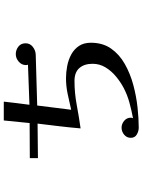

<svg xmlns="http://www.w3.org/2000/svg" viewBox="114 -878 771 1040"><g transform="rotate(-90 500.0 -358.5)"><path d="M788 -252Q788 -188 756.5 -143Q725 -98 673 -68.5Q621 -39 559.5 -22.5Q498 -6 437.5 0.5Q377 7 328 7Q309 7 291 -3.5Q273 -14 273 -36Q273 -58 290 -72Q307 -86 328 -86Q348 -86 365 -72Q382 -58 382 -36Q382 -30 379 -24Q422 -32 464 -43.5Q506 -55 544 -75Q576 -92 605.5 -116.5Q635 -141 654.5 -173Q674 -205 674 -243Q674 -288 651 -314.5Q628 -341 581 -341Q516 -341 452 -329Q388 -317 324 -308Q329 -367 336 -425Q343 -483 350 -541L163 -539V-583L353 -584L367 -724H469Q465 -690 461 -655Q457 -620 452 -585L669 -593Q667 -599 667 -604Q667 -627 685.5 -643Q704 -659 726 -659Q749 -659 767 -645Q785 -631 785 -606Q785 -582 766 -567Q747 -552 724 -551L448 -543Q443 -497 436.5 -451Q430 -405 425 -359Q468 -369 510.5 -378Q553 -387 596 -387Q628 -387 662 -380.5Q696 -374 724.5 -358.5Q753 -343 770.5 -317Q788 -291 788 -252Z"/></g></svg>

Font: Kaisei Decol Medium
Style: Regular
Weight: 500
Designer: Font-Kai, 金井和夫
Foundry: KAZUO KANAI
Version: Version 5.003